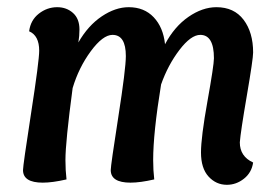

<svg xmlns="http://www.w3.org/2000/svg" viewBox="-20 -504 778 534"><path d="M182 -259Q162 -109 162 -59Q162 -30 165 -5Q126 4 99 4Q44 4 44 -31Q44 -44 66.5 -189.5Q89 -335 89 -363Q89 -405 61 -417Q65 -448 88 -466Q111 -484 139 -484Q165 -484 183 -468Q201 -452 201 -422Q201 -404 198 -386Q225 -433 263 -458.5Q301 -484 338 -484Q381 -484 407.5 -456Q434 -428 439 -381Q465 -430 504 -457Q543 -484 582 -484Q631 -484 657.5 -449Q684 -414 684 -358Q684 -340 666.5 -238Q649 -136 647 -108Q647 -69 684 -52Q680 -24 658.5 -7Q637 10 611 10Q581 10 560 -13Q539 -36 539 -80Q539 -122 557 -222.5Q575 -323 575 -342Q575 -407 537 -407Q511 -407 479 -365Q447 -323 428 -269Q406 -134 406 -59Q406 -30 409 -5Q370 4 343 4Q288 4 288 -31Q288 -44 309 -178.5Q330 -313 330 -348Q330 -407 293 -407Q266 -407 232.5 -361.5Q199 -316 182 -259Z"/></svg>

Font: Overlock
Style: Bold Italic
Weight: 700
Version: Version 1.001